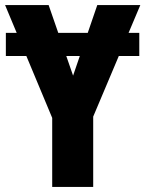

<svg xmlns="http://www.w3.org/2000/svg" viewBox="-20 -734 571 754"><path d="M527 -605V-514H3V-605ZM267 -437 362 -714H531L346 -276V0H185V-271L0 -714H171Z"/></svg>

Font: Noto Sans Display Condensed ExtraBold
Style: Regular
Weight: 800
Width: 3
Designer: Monotype Design Team
Foundry: Monotype Imaging Inc.
Version: Version 2.003